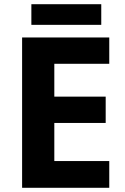

<svg xmlns="http://www.w3.org/2000/svg" viewBox="-20 -892 592 912"><path d="M499 0H85V-714H499V-589H238V-433H482V-308H238V-127H499ZM461 -872V-774H129V-872Z"/></svg>

Font: Noto Sans Khmer
Style: Bold
Weight: 700
Version: Version 2.003